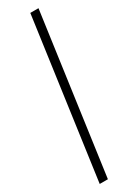

<svg xmlns="http://www.w3.org/2000/svg" viewBox="-174 -476 467 650"><g transform="rotate(-30 59.5 -150.5)"><path d="M119 -460 33 159H1L87 -460Z"/></g></svg>

Font: Genos Thin ExtraLight
Style: Italic
Weight: 250
Italic angle: -8°
Version: Version 1.010